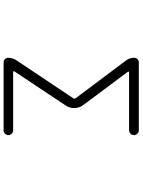

<svg xmlns="http://www.w3.org/2000/svg" viewBox="114 -908 772 1040"><g transform="rotate(90 500.0 -388.0)"><path d="M372.1 -701.2Q369.1 -701.2 368.2 -699.2Q367.2 -697.3 368.2 -695.3L549.8 -452.1Q565.4 -430.7 565.4 -403.3Q565.4 -378.9 551.8 -358.4L366.2 -79.1Q365.2 -77.1 366.2 -75.2Q367.2 -73.2 370.1 -73.2H686.5Q696.3 -73.2 704.1 -65.4Q711.9 -57.6 711.9 -47.4Q711.9 -37.1 704.1 -29.3Q696.3 -21.5 686.5 -21.5H317.4Q307.6 -21.5 300.3 -28.8Q293 -36.1 293 -45.9Q293 -70.3 306.6 -90.8L512.7 -399.4Q516.6 -405.3 512.7 -411.1L307.6 -684.6Q293 -704.1 293 -728.5Q293 -739.3 300.3 -746.6Q307.6 -753.9 317.4 -753.9H685.5Q696.3 -753.9 704.1 -746.1Q711.9 -738.3 711.9 -727.5Q711.9 -716.8 704.1 -709Q696.3 -701.2 685.5 -701.2Z"/></g></svg>

Font: Rounded-X Mgen+ 2m light
Style: Regular
Weight: 200
Designer: [Source Han Sans]
Ryoko NISHIZUKA  (kana & ideographs); Paul D. Hunt (Latin, Greek & Cyrillic); Wenlong ZHANG  (bopomofo
Version: Version 1.059.20150602